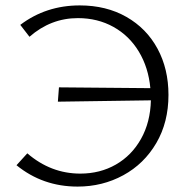

<svg xmlns="http://www.w3.org/2000/svg" viewBox="-20 -684 700 710"><path d="M603 -333Q603 -232 558 -155Q513 -78 436 -36Q359 6 267 6Q138 6 41 -73L81 -117Q168 -42 277 -42Q350 -42 408.5 -75.5Q467 -109 501.5 -170.5Q536 -232 538 -313L194 -308L198 -361L536 -358Q529 -434 493.5 -493Q458 -552 399.5 -584.5Q341 -617 268 -617Q168 -617 89 -548L55 -592Q150 -664 275 -664Q373 -664 447.5 -621.5Q522 -579 562.5 -504Q603 -429 603 -333Z"/></svg>

Font: Ysabeau SC Semilight
Style: Regular
Weight: 300
Designer: Christian Thalmann (Catharsis Fonts)
Version: Version 0.003